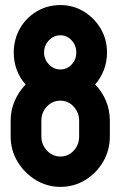

<svg xmlns="http://www.w3.org/2000/svg" viewBox="-20 -727 489 757"><path d="M217.8 9.8Q165.5 9.8 120.6 -17.6Q76.2 -44.9 49.1 -89.8Q22 -134.8 22 -189V-251Q22 -293 38.1 -329.6Q54.2 -366.2 81.1 -394Q59.1 -418 46.6 -450.4Q34.2 -482.9 34.2 -520Q34.2 -571.3 58.6 -614.7Q83 -657.2 125 -682.1Q167 -707 217.8 -707Q269 -707 310.5 -681.6Q352.1 -656.2 377 -614Q401.9 -571.8 401.9 -520Q401.9 -482.9 389.4 -450.9Q377 -418.9 355 -394Q381.8 -367.2 397.5 -330.1Q413.1 -293 413.1 -251V-189Q413.1 -134.8 386.7 -89.4Q359.9 -43.9 315.9 -17.1Q272 9.8 217.8 9.8ZM217.8 -453.1Q244.1 -453.1 262.5 -472.7Q280.8 -492.2 280.8 -520Q280.8 -547.9 262.5 -567.9Q244.1 -587.9 217.8 -587.9Q191.9 -587.9 172.9 -567.9Q153.8 -547.9 153.8 -520Q153.8 -493.2 172.9 -473.1Q191.9 -453.1 217.8 -453.1ZM217.8 -109.9Q249 -109.9 270.5 -132.8Q292 -155.8 292 -189V-251Q292 -283.2 270.5 -306.6Q249 -330.1 217.8 -330.1Q187 -330.1 165 -307.1Q143.1 -284.2 143.1 -251V-189Q143.1 -157.2 165 -133.5Q187 -109.9 217.8 -109.9Z"/></svg>

Font: Bayon
Style: Regular
Weight: 400
Designer: Danh Hong
Version: Version 8.001; ttfautohint (v1.8.3)